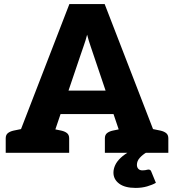

<svg xmlns="http://www.w3.org/2000/svg" viewBox="-20 -749 853 941"><path d="M38 0 320 -729H493L775 0H644Q622 0 607.5 -10.5Q593 -21 588 -37L439 -478Q432 -500 423.5 -524Q415 -548 407 -579Q399 -548 390.5 -525Q382 -502 374 -477L225 -37Q220 -23 205.5 -11.5Q191 0 170 0ZM138 0V-71H260V0ZM228 -190 238 -305H564L574 -190ZM533 0V-71H665V0ZM8 0V-71Q8 -88 18.5 -96.5Q29 -105 47 -109L91 -118L105 0ZM222 0 236 -118 280 -109Q298 -105 308.5 -96.5Q319 -88 319 -71V0ZM494 0V-71Q494 -88 504.5 -96.5Q515 -105 533 -109L577 -118L591 0ZM708 0 722 -118 766 -109Q784 -105 794.5 -96.5Q805 -88 805 -71V0ZM707 82Q718 82 721 91L744 147Q727 157 701 164.5Q675 172 645 172Q592 172 564 151Q536 130 536 97Q536 79 544.5 60.5Q553 42 571.5 24.5Q590 7 618 -8L698 -2Q679 9 665 24.5Q651 40 651 59Q651 71 658 78.5Q665 86 678 86Q686 86 691.5 85Q697 84 701 83Q705 82 707 82Z"/></svg>

Font: Aleo Black
Style: Regular
Weight: 900
Designer: Alessio Laiso
Foundry: Alessio Laiso
Version: Version 2.001;gftools[0.9.29]